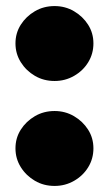

<svg xmlns="http://www.w3.org/2000/svg" viewBox="-20 -604 359 633"><path d="M160 -337Q124 -337 95 -354Q66 -371 48.5 -399Q31 -427 31 -461Q31 -495 48.5 -522.5Q66 -550 95 -567Q124 -584 160 -584Q195 -584 224 -567Q253 -550 270.5 -522.5Q288 -495 288 -461Q288 -427 271 -399Q254 -371 224.5 -354Q195 -337 160 -337ZM160 9Q124 9 95 -8Q66 -25 48.5 -53Q31 -81 31 -115Q31 -149 48.5 -176.5Q66 -204 95 -221Q124 -238 160 -238Q195 -238 224 -221Q253 -204 270.5 -176.5Q288 -149 288 -115Q288 -81 271 -53Q254 -25 224.5 -8Q195 9 160 9Z"/></svg>

Font: REM Medium ExtraBold
Style: Regular
Weight: 800
Version: Version 1.005;gftools[0.9.28]